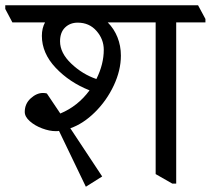

<svg xmlns="http://www.w3.org/2000/svg" viewBox="-51 -665 800 729"><path d="M618 -580V32H603L540 -4V-580H358Q382 -556 395 -523.5Q408 -491 408 -454Q408 -398 381 -340.5Q354 -283 309.5 -239Q265 -195 216 -178L337 5L275 44L173 -168Q169 -167 161 -167Q137 -167 109 -177.5Q81 -188 62 -205Q43 -222 43 -240Q43 -271 65.5 -291.5Q88 -312 112 -312Q121 -312 127 -310L178 -234Q245 -262 289 -322Q213 -352 160.5 -407.5Q108 -463 108 -529Q108 -558 120 -580H-4L-31 -631V-645H701L729 -593V-580ZM244 -579Q215 -579 196 -560.5Q177 -542 177 -508Q177 -464 219.5 -423.5Q262 -383 315 -365Q343 -421 343 -476Q343 -516 315.5 -547.5Q288 -579 244 -579Z"/></svg>

Font: Grenzecho Serif
Style: Serif-Regular
Weight: 400
Designer: Dan Reynolds
Foundry: Dan Reynolds
Version: Version 1.001; ttfautohint (v1.1) -l 5 -r 5 -G 72 -x 0 -D la